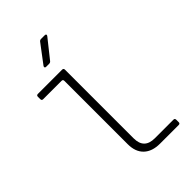

<svg xmlns="http://www.w3.org/2000/svg" viewBox="-276 -1051 1153 1153"><g transform="rotate(-45 300.0 -475.0)"><path d="M370 0Q303 0 266.5 -35Q230 -70 230 -135V-673Q230 -685 218 -685H62Q50 -685 50 -697V-718Q50 -730 62 -730H268Q280 -730 280 -718V-135Q280 -45 370 -45H528Q540 -45 540 -33V-12Q540 0 528 0ZM212 -810Q205 -810 203 -814.5Q201 -819 205 -825L294 -943Q300 -950 309 -950H340Q348 -950 350 -945.5Q352 -941 347 -935L253 -817Q247 -810 238 -810Z"/></g></svg>

Font: Pitagon Sans Mono Thin
Style: Regular
Weight: 100
Monospace: yes
Designer: Travis Tran
Foundry: Pitagon
Version: Version 1.001; ttfautohint (v1.8.4.7-5d5b);gftools[0.9.26]